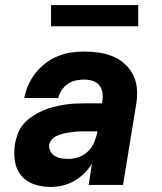

<svg xmlns="http://www.w3.org/2000/svg" viewBox="-20 -732 640 760"><path d="M180 8Q146 8 115 -2.5Q84 -13 64 -37Q44 -61 39 -94Q34 -127 39 -161Q43 -183 51 -204Q59 -225 74 -242Q89 -259 108.5 -272Q128 -285 149 -294Q170 -303 191.5 -308.5Q213 -314 234.5 -317.5Q256 -321 277 -322Q298 -323 319 -323H384L385 -331Q388 -348 385.5 -365Q383 -382 373 -394.5Q363 -407 346.5 -412Q330 -417 313 -417Q297 -417 280 -413.5Q263 -410 248.5 -400Q234 -390 224 -375Q214 -360 211 -344H76Q81 -370 92 -395Q103 -420 120.5 -442.5Q138 -465 160.5 -482Q183 -499 208.5 -509.5Q234 -520 260.5 -524Q287 -528 313 -528Q344 -528 373.5 -523.5Q403 -519 429.5 -507.5Q456 -496 477 -476Q498 -456 509.5 -430Q521 -404 522.5 -373.5Q524 -343 518 -313L467 0H331L344 -84Q331 -63 312.5 -45Q294 -27 272.5 -15Q251 -3 227 2.5Q203 8 180 8ZM253 -103Q273 -103 294 -111Q315 -119 330.5 -135Q346 -151 354 -171.5Q362 -192 366 -212H319Q310 -212 300 -212Q290 -212 280 -211Q270 -210 260 -208.5Q250 -207 239.5 -205Q229 -203 219.5 -200Q210 -197 200.5 -192Q191 -187 184 -178.5Q177 -170 175 -160Q173 -146 179.5 -133.5Q186 -121 198 -114Q210 -107 224 -105Q238 -103 253 -103ZM182 -628V-712H527V-628Z"/></svg>

Font: Iosevka SS04 Heavy Extended
Style: Italic
Weight: 900
Width: 7
Italic angle: -9°
Monospace: yes
Designer: Belleve Invis
Foundry: Belleve Invis
Version: Version 19.0.0; ttfautohint (v1.8.4)